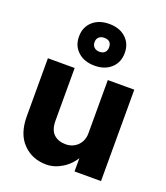

<svg xmlns="http://www.w3.org/2000/svg" viewBox="-144 -873 853 987"><g transform="rotate(20 283.0 -379.0)"><path d="M243.5 -660.1Q243.5 -677.8 254.5 -687.9Q265.4 -698 283.5 -698Q323.1 -698 323.1 -660Q323.1 -642.8 312.9 -632.3Q302.7 -621.9 284.4 -621.9Q265.7 -621.9 254.6 -632.3Q243.5 -642.8 243.5 -660.1ZM408.7 -660.1Q408.7 -711.4 374.4 -742.6Q340 -773.9 283.5 -773.9Q227.4 -773.9 193 -742.7Q158.5 -711.5 158.5 -660.1Q158.5 -608.7 193.2 -577.4Q227.9 -546 284.5 -546Q340.2 -546 374.4 -577.4Q408.7 -608.8 408.7 -660.1ZM193 -213.3V-500H46.6V-183Q46.6 -86.5 97.1 -35Q147.6 16.5 224.9 16.5Q269 16.5 311.8 -9.9Q354.5 -36.3 382.2 -85.2Q409.9 -134.2 409.9 -201.8L374.3 -207.8Q374.3 -180.9 362.3 -160.2Q350.3 -139.4 329.7 -127.5Q309 -115.5 283.2 -115.5Q242.1 -115.5 217.5 -138.6Q193 -161.7 193 -213.3ZM519.2 0V-500H374.3V0Z"/></g></svg>

Font: Overused Grotesk Light
Style: Regular
Weight: 300
Designer: RandomMaerks
Version: Version 0.005